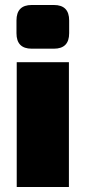

<svg xmlns="http://www.w3.org/2000/svg" viewBox="-20 -749 343 769"><path d="M107 -729H196Q257 -729 257 -667V-616Q257 -554 196 -554H107Q46 -554 46 -616V-667Q46 -729 107 -729ZM256 0H47V-500H256Z"/></svg>

Font: Exo 2.0 Black
Style: Regular
Weight: 900
Designer: Natanael Gama
Version: Version 1.001;PS 001.001;hotconv 1.0.70;makeotf.lib2.5.58329